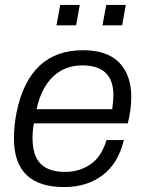

<svg xmlns="http://www.w3.org/2000/svg" viewBox="-20 -740 581 772"><path d="M207 -638.2 222.2 -720.2H300.8L286.1 -638.2ZM392.1 -638.2 407.2 -720.2H485.8L471.2 -638.2ZM237.8 12.2Q36.1 12.2 36.1 -183.1Q36.1 -235.4 46.9 -289.1Q98.1 -538.1 314 -538.1Q410.6 -538.1 459.2 -488.5Q507.8 -439 507.8 -349.1Q507.8 -301.8 494.1 -244.1H116.2Q110.8 -213.9 110.8 -185.1Q110.8 -114.3 143.3 -81.5Q175.8 -48.8 242.2 -48.8Q299.8 -48.8 344.2 -79.6Q388.7 -110.4 408.2 -176.8H478Q455.6 -83 392.3 -35.4Q329.1 12.2 237.8 12.2ZM127 -300.8H431.2Q436 -335.9 436 -356.9Q436 -477.1 311 -477.1Q240.2 -477.1 192.9 -431.6Q145.5 -386.2 127 -300.8Z"/></svg>

Font: Archivo Light
Style: Italic
Weight: 300
Italic angle: -10°
Designer: Hector Gatti
Foundry: Omnibus-Type
Version: Version 2.001